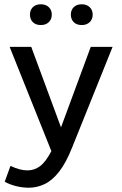

<svg xmlns="http://www.w3.org/2000/svg" viewBox="-20 -689 571 897"><path d="M115 188Q85 188 55 180.5Q25 173 2 160L29 86Q73 107 108 107Q141 107 167.5 87Q194 67 220 17L25 -470H126L265 -94L404 -470H506L317 0Q288 73 255.5 114Q223 155 187.5 171.5Q152 188 115 188ZM362 -572Q338 -572 324.5 -585.5Q311 -599 311 -621Q311 -642 324.5 -655.5Q338 -669 362 -669Q385 -669 399 -655.5Q413 -642 413 -621Q413 -599 399 -585.5Q385 -572 362 -572ZM171 -572Q147 -572 133.5 -585.5Q120 -599 120 -621Q120 -642 133.5 -655.5Q147 -669 171 -669Q194 -669 208 -655.5Q222 -642 222 -621Q222 -599 208 -585.5Q194 -572 171 -572Z"/></svg>

Font: Gantari Medium
Style: Regular
Weight: 500
Designer: Anugrah Pasau
Foundry: Lafontype
Version: Version 1.000; ttfautohint (v1.8.4.7-5d5b)